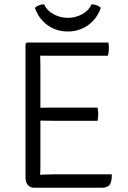

<svg xmlns="http://www.w3.org/2000/svg" viewBox="-20 -883 602 903"><path d="M100 -677 106 -683H169V-624Q169 -603 169.5 -591.8Q170 -580.5 170 -560V-97Q170 -87.5 169.5 -79Q169 -70.5 169 -60V0H141Q122.5 0 111.2 -12.8Q100 -25.5 100 -48ZM439 -377Q440.5 -369 441.2 -360.5Q442 -352 442 -346Q442 -340 441.2 -331.8Q440.5 -323.5 439 -315H229Q218 -315 204 -315.2Q190 -315.5 174.8 -315.8Q159.5 -316 145 -316V-376Q159.5 -376 174.8 -376.2Q190 -376.5 204 -376.8Q218 -377 229 -377ZM490 -683Q491.5 -675 491.8 -667.5Q492 -660 492 -654Q492 -648 491 -638.8Q490 -629.5 487 -621H229Q218 -621 204 -621Q190 -621 174.8 -621.2Q159.5 -621.5 145 -622V-683ZM506 -63Q506 -25.5 494.8 -12.8Q483.5 0 458 0H145V-59Q164 -60.5 183.5 -61.8Q203 -63 230 -63ZM454 -846Q437 -796 395.5 -765.5Q354 -735 299 -735Q243.5 -735 202.5 -765.5Q161.5 -796 144 -846Q152.5 -854.5 164.2 -858.5Q176 -862.5 187 -863Q200.5 -833 232.2 -816Q264 -799 299 -799Q334.5 -799 366 -816Q397.5 -833 411 -863Q422.5 -862.5 434.2 -858.5Q446 -854.5 454 -846Z"/></svg>

Font: Signika Negative Light Light
Style: Regular
Weight: 300
Version: Version 2.001